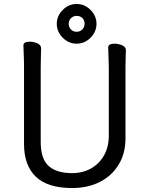

<svg xmlns="http://www.w3.org/2000/svg" viewBox="-20 -929 750 967"><path d="M366 -909Q406 -909 436 -879Q466 -849 466 -809Q466 -769 436 -739Q406 -709 366 -709Q326 -709 296 -739Q266 -769 266 -809Q266 -849 296 -879Q326 -909 366 -909ZM337.5 -780.5Q349 -769 366 -769Q383 -769 394.5 -780.5Q406 -792 406 -809.5Q406 -827 395 -838Q384 -849 366.5 -849Q349 -849 337.5 -837.5Q326 -826 326 -809Q326 -792 337.5 -780.5ZM528 -245V-591Q528 -605 527 -625Q525 -667 525 -691Q525 -701 536 -706Q545 -709 559.5 -709Q574 -709 593 -702Q614 -693 614 -677Q614 -665 613 -640Q612 -615 612 -590V-232Q612 -157 578 -100.5Q544 -44 483.5 -13Q423 18 343 18Q220 18 160.5 -39Q101 -96 101 -204V-592Q101 -623 99.5 -653.5Q98 -684 98 -701Q98 -711 109 -716Q118 -719 132.5 -719Q147 -719 166 -712Q187 -703 187 -686Q187 -674 186 -645Q185 -616 185 -590V-216Q185 -128 225.5 -92.5Q266 -57 343 -57Q397 -57 439 -81Q481 -105 504.5 -147.5Q528 -190 528 -245Z"/></svg>

Font: Moon Stars Kai HW
Style: Bold
Weight: 700
Designer: GuiWonder
Version: Version 1.101